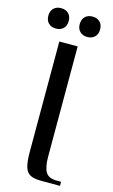

<svg xmlns="http://www.w3.org/2000/svg" viewBox="-125 -862 535 910"><g transform="rotate(15 142.5 -407.5)"><path d="M7 -765Q7 -788 20.5 -801.5Q34 -815 57 -815Q80 -815 93.5 -801.5Q107 -788 107 -765Q107 -742 93.5 -728.5Q80 -715 57 -715Q34 -715 20.5 -728.5Q7 -742 7 -765ZM161 -765Q161 -788 174.5 -801.5Q188 -815 211 -815Q234 -815 247.5 -801.5Q261 -788 261 -765Q261 -742 247.5 -728.5Q234 -715 211 -715Q188 -715 174.5 -728.5Q161 -742 161 -765ZM89 -120V-660H179V-120Q179 -69 193 -44.5Q207 -20 249 -20H269V0H179Q142 0 123.5 -9.5Q105 -19 97 -44Q89 -69 89 -120Z"/></g></svg>

Font: El Messiri
Style: Regular
Weight: 400
Designer: Mohamed Gaber
Foundry: Kief Type Foundry
Version: Version 2.006